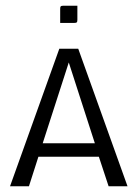

<svg xmlns="http://www.w3.org/2000/svg" viewBox="-20 -650 480 670"><path d="M190 -570V-619Q190 -626 192 -628Q194 -630 201 -630H250V-581Q250 -574 248 -572Q246 -570 239 -570ZM187 -480H253L425 0H359L325 -103H114L81 0H15ZM129 -150H311L220 -432Z"/></svg>

Font: Glametrix
Style: Regular
Weight: 500
Designer: gluk
Foundry: gluk
Version: Version 0.40